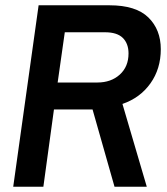

<svg xmlns="http://www.w3.org/2000/svg" viewBox="-20 -706 632 726"><path d="M30 0 126 -686H394Q494 -686 541 -640Q588 -594 588 -520Q588 -446 549 -391Q510 -336 443 -313L535 0H413L330 -292H184L144 0ZM198 -394H348Q400 -394 433 -424Q466 -454 466 -504Q466 -541 444.5 -562.5Q423 -584 377 -584H225Z"/></svg>

Font: Archivo Narrow SemiBold
Style: Italic
Weight: 600
Italic angle: -8°
Designer: Hector Gatti
Foundry: Omnibus-Type
Version: Version 3.002